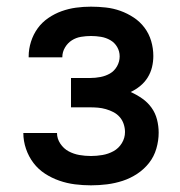

<svg xmlns="http://www.w3.org/2000/svg" viewBox="-20 -548 540 576"><path d="M253 8Q229 8 205 5Q181 2 158 -6Q135 -14 115 -27Q95 -40 80.5 -59Q66 -78 58 -101.5Q50 -125 50 -149Q50 -149 50 -149Q50 -149 50 -149H151Q151 -149 151 -149Q151 -149 151 -149Q151 -132 161 -117Q171 -102 186 -94Q201 -86 218 -83Q235 -80 253 -80Q270 -80 287.5 -83Q305 -86 320.5 -94.5Q336 -103 345.5 -118.5Q355 -134 355 -152Q355 -164 351 -176Q347 -188 339 -197Q331 -206 320.5 -211.5Q310 -217 298 -220.5Q286 -224 274 -225Q262 -226 250 -226H193V-314H250Q266 -314 281.5 -317Q297 -320 310 -327.5Q323 -335 331 -349Q339 -363 339 -379Q339 -394 331.5 -407Q324 -420 311 -427.5Q298 -435 283 -437.5Q268 -440 253 -440Q238 -440 223 -437.5Q208 -435 195.5 -427Q183 -419 175 -405.5Q167 -392 167 -377Q167 -377 167 -376.5Q167 -376 167 -376H66Q66 -377 66 -377.5Q66 -378 66 -379Q66 -401 73 -423Q80 -445 93 -463Q106 -481 125 -494Q144 -507 165 -514.5Q186 -522 208 -525Q230 -528 253 -528Q275 -528 297.5 -525.5Q320 -523 341 -515.5Q362 -508 381 -495.5Q400 -483 413.5 -465Q427 -447 433.5 -425Q440 -403 440 -380Q440 -363 436 -346.5Q432 -330 423 -315.5Q414 -301 400.5 -290Q387 -279 372 -272Q390 -264 406.5 -252.5Q423 -241 434.5 -225Q446 -209 451 -189.5Q456 -170 456 -150Q456 -126 449 -102Q442 -78 427 -59Q412 -40 391.5 -26.5Q371 -13 348 -5.5Q325 2 301 5Q277 8 253 8Z"/></svg>

Font: Zed Mono Semibold
Style: Regular
Weight: 600
Monospace: yes
Designer: Belleve Invis
Foundry: Belleve Invis
Version: Version 1.0.0; ttfautohint (v1.8.4)